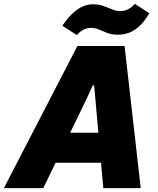

<svg xmlns="http://www.w3.org/2000/svg" viewBox="-65 -965 809 985"><path d="M-45 0 332 -729H574L657 0H465L425 -449L418 -527H411L375 -449L157 0ZM205 -130 279 -284H455L469 -130ZM541 -787Q508 -787 485 -796Q462 -805 443 -813.5Q424 -822 401 -822Q379 -822 361 -811.5Q343 -801 329 -785L255 -833Q285 -877 312 -900.5Q339 -924 364 -933.5Q389 -943 412 -943Q442 -943 465.5 -934.5Q489 -926 510.5 -917Q532 -908 554 -908Q572 -908 591 -917Q610 -926 627 -945L701 -897Q675 -853 648 -829Q621 -805 594.5 -796Q568 -787 541 -787Z"/></svg>

Font: Mona Sans ExtraLight Black
Style: Italic
Weight: 900
Italic angle: -11.6951°
Version: Version 2.000